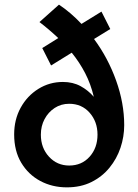

<svg xmlns="http://www.w3.org/2000/svg" viewBox="-20 -796 596 827"><path d="M268 11Q205 11 153.5 -16.5Q102 -44 71.5 -95Q41 -146 41 -217Q41 -281 69 -332Q97 -383 145 -413Q193 -443 251 -443Q294 -443 327 -425Q360 -407 384 -379Q371 -434 347 -480.5Q323 -527 289 -569L200 -514L162 -589L231 -632Q213 -649 192.5 -666.5Q172 -684 150 -701L234 -776Q285 -742 331 -693L417 -746L455 -671L385 -628Q445 -547 480 -449.5Q515 -352 515 -257Q515 -207 499 -159.5Q483 -112 451.5 -73.5Q420 -35 374 -12Q328 11 268 11ZM278 -83Q332 -83 366 -121Q400 -159 400 -216Q400 -272 366 -310.5Q332 -349 278 -349Q243 -349 215.5 -331Q188 -313 172 -283Q156 -253 156 -216Q156 -159 191 -121Q226 -83 278 -83Z"/></svg>

Font: Reem Kufi Medium
Style: Regular
Weight: 500
Designer: Khaled Hosny
Version: Version 1.001